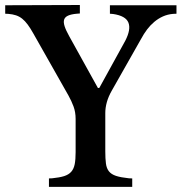

<svg xmlns="http://www.w3.org/2000/svg" viewBox="-35 -732 711 752"><path d="M277.8 -712.4V-679.2L265.1 -678.2Q244.1 -676.3 231.9 -670.9Q219.7 -665.5 216.3 -655.5Q212.9 -645.5 218 -629.4Q223.1 -613.3 236.3 -589.8L348.6 -387.2L354 -387.7L455.6 -572.3Q478.5 -616.7 468 -643.3Q457.5 -669.9 408.2 -677.2L395.5 -678.2V-711.4H656.2V-678.2L643.1 -677.7Q621.1 -675.8 602.8 -667.5Q584.5 -659.2 569.1 -646.2Q553.7 -633.3 541 -616.5Q528.3 -599.6 517.6 -579.6L403.3 -377.9Q389.6 -354 383.5 -332Q377.4 -310.1 377.4 -289.6V-139.2Q377.4 -110.4 379.9 -91.6Q382.3 -72.8 391.6 -61Q400.9 -49.3 419.2 -43.2Q437.5 -37.1 469.7 -33.7L482.9 -33.2V0H156.7V-33.2L169.4 -33.7Q198.2 -36.6 216.1 -42.2Q233.9 -47.9 243.9 -59.1Q253.9 -70.3 257.6 -88.9Q261.2 -107.4 261.2 -136.2V-266.1Q261.2 -292.5 253.2 -314.5Q245.1 -336.4 233.4 -357.4L95.7 -600.6Q84 -621.6 73.5 -635.7Q63 -649.9 52 -658.7Q41 -667.5 27.8 -671.9Q14.6 -676.3 -2.4 -677.7L-14.6 -678.2V-711.4Z"/></svg>

Font: VarendraSemibold
Style: Regular
Weight: 600
Designer: Jacob Thomas
Foundry: Bangla Type Foundry
Version: Version 1.008